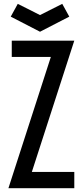

<svg xmlns="http://www.w3.org/2000/svg" viewBox="-20 -992 436 1012"><path d="M24.4 0 248 -691.9H42V-777.8H371.6L147.9 -85.9H371.6V0ZM190.9 -824.7 36.6 -904.3 73.7 -971.7 190.9 -912.6 308.1 -971.7 345.2 -904.3Z"/></svg>

Font: Voltaire
Style: Regular
Weight: 400
Designer: Yvonne Schüttler, Eben Sorkin, Emma Marichal
Foundry: Sorkin Type Co.
Version: Version 1.010; ttfautohint (v1.8.4.7-5d5b)